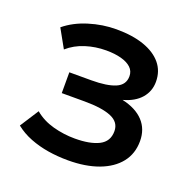

<svg xmlns="http://www.w3.org/2000/svg" viewBox="-100 -610 715 720"><g transform="rotate(20 258.0 -250.0)"><path d="M243.5 12Q202 12 163.5 5.8Q125 -0.5 91 -13.8Q57 -27 29.5 -49L77.5 -123.5Q109 -97 152 -85.2Q195 -73.5 239.5 -73.5Q300 -73.5 335 -91.2Q370 -109 370 -150Q370 -186 333.2 -201.5Q296.5 -217 226.5 -217H135.5V-300H223.5Q285.5 -300 319 -314.2Q352.5 -328.5 352.5 -363Q352.5 -383.5 338.2 -397Q324 -410.5 298.2 -417.5Q272.5 -424.5 238 -424.5Q195.5 -424.5 156 -412Q116.5 -399.5 87 -373.5L46 -447Q84 -478.5 138 -495.2Q192 -512 247 -512Q311 -512 357 -496Q403 -480 428 -450Q453 -420 453 -377.5Q453 -339.5 428.8 -311.5Q404.5 -283.5 358.5 -271Q414.5 -258.5 443.8 -227Q473 -195.5 473 -148Q473 -98 444.8 -62.2Q416.5 -26.5 364.8 -7.2Q313 12 243.5 12Z"/></g></svg>

Font: Geologica Roman
Style: Regular
Weight: 400
Designer: Sindre Bremnes, Frode Helland
Foundry: Monokrom Skriftforlag AS
Version: Version 1.010;gftools[0.9.28]